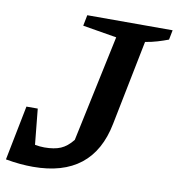

<svg xmlns="http://www.w3.org/2000/svg" viewBox="-94 -722 744 802"><g transform="rotate(10 278.0 -320.5)"><path d="M-18 0 28 -232H76L91 -81Q112 -77 131 -77Q173 -77 200 -88.5Q227 -100 251 -130L347 -582L203 -606L212 -652H574L566 -611Q545 -603 520 -595.5Q495 -588 469 -584L397 -224Q351 11 98 11Q72 11 43.5 8.5Q15 6 -18 0Z"/></g></svg>

Font: Piazzolla SemiBold
Style: Italic
Weight: 600
Italic angle: -11.3°
Designer: Juan Pablo del Peral
Foundry: Huerta Tipografica
Version: Version 1.330